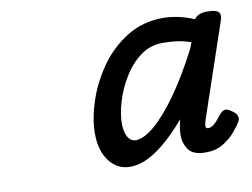

<svg xmlns="http://www.w3.org/2000/svg" viewBox="-54 -1096 741 564"><g transform="rotate(-10 316.0 -814.0)"><path d="M293 -607Q255 -607 231 -638Q207 -669 207 -721Q207 -765 224 -816.5Q241 -868 273.5 -914.5Q306 -961 354 -991Q402 -1021 463 -1021Q483 -1021 507.5 -1016Q532 -1011 554 -1001L557 -1003Q562 -1010 571.5 -1013.5Q581 -1017 594 -1017Q620 -1017 627.5 -1009Q635 -1001 629 -984L534 -704Q531 -694 530.5 -688.5Q530 -683 532 -681Q534 -679 538 -679Q546 -679 555 -686Q564 -693 580 -714Q587 -722 594.5 -723.5Q602 -725 613 -717Q626 -709 629.5 -700.5Q633 -692 629 -684Q622 -672 607.5 -654.5Q593 -637 571 -623.5Q549 -610 519 -610Q481 -610 467.5 -629Q454 -648 454 -673Q454 -684 456 -696Q458 -708 461 -719Q414 -664 372 -635.5Q330 -607 293 -607ZM290 -737Q290 -720 294 -707Q298 -694 305.5 -687.5Q313 -681 322 -681Q346 -681 378.5 -708.5Q411 -736 448.5 -788.5Q486 -841 525 -916L533 -936Q514 -943 493.5 -946Q473 -949 450 -949Q411 -949 381.5 -926.5Q352 -904 331.5 -870Q311 -836 300.5 -800Q290 -764 290 -737Z"/></g></svg>

Font: Playwrite CA
Style: Regular
Weight: 400
Designer: Veronika Burian, José Scaglione
Foundry: TypeTogether
Version: Version 1.002